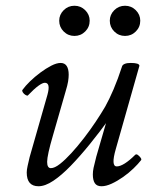

<svg xmlns="http://www.w3.org/2000/svg" viewBox="-20 -635 528 668"><path d="M114 13Q73 13 73 -35Q73 -44 76 -57.5Q79 -71 83 -88L145 -305Q151 -327 148.5 -337Q146 -347 136 -347Q128 -347 113.5 -336.5Q99 -326 77 -303Q75 -301 69 -304.5Q63 -308 59.5 -313.5Q56 -319 58 -322Q68 -336 84.5 -352Q101 -368 120.5 -382.5Q140 -397 158.5 -406.5Q177 -416 191 -416Q205 -416 212 -405.5Q219 -395 219 -375Q219 -365 217 -352Q215 -339 208 -316L164 -163Q154 -129 149 -106Q144 -83 144 -72Q144 -50 157 -50Q170 -50 188.5 -64.5Q207 -79 228.5 -102.5Q250 -126 272 -154.5Q294 -183 313 -211.5Q332 -240 346 -264Q360 -289 375 -324Q390 -359 405 -405Q407 -410 414.5 -413Q422 -416 435 -416Q450 -416 457.5 -413.5Q465 -411 465 -406L383 -117Q374 -86 375 -71Q376 -56 386 -56Q398 -56 414.5 -66.5Q431 -77 450 -96Q454 -100 459.5 -96Q465 -92 469 -86.5Q473 -81 471 -78Q461 -65 444.5 -49Q428 -33 408 -19Q388 -5 368.5 4Q349 13 333 13Q317 13 310 2.5Q303 -8 303 -28Q303 -39 305.5 -51Q308 -63 315 -90L355 -228L361 -223Q327 -176 292.5 -133.5Q258 -91 226 -58Q194 -25 165.5 -6Q137 13 114 13ZM239 -510Q217 -510 201.5 -525.5Q186 -541 186 -563Q186 -584 201.5 -599.5Q217 -615 239 -615Q261 -615 276.5 -599.5Q292 -584 292 -563Q292 -541 276.5 -525.5Q261 -510 239 -510ZM415 -510Q393 -510 377.5 -525.5Q362 -541 362 -563Q362 -584 377.5 -599.5Q393 -615 415 -615Q437 -615 452.5 -599.5Q468 -584 468 -563Q468 -541 452.5 -525.5Q437 -510 415 -510Z"/></svg>

Font: Junicode VF
Style: Italic
Weight: 400
Italic angle: -11°
Designer: Peter S. Baker
Version: Version 2.209